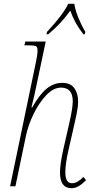

<svg xmlns="http://www.w3.org/2000/svg" viewBox="-20 -978 501 1008"><path d="M295 -73Q295 -114 312 -192L345 -337Q362 -412 362 -446Q362 -518 300 -518Q261 -518 223.5 -479Q186 -440 157 -381Q128 -322 116 -264L61 0H33L169 -654Q177 -692 177 -711Q177 -725 174 -730.5Q171 -736 160.5 -738Q150 -740 124 -740H108L113 -760H220L170 -523Q161 -478 145 -414H149Q188 -483 225.5 -513Q263 -543 307 -543Q350 -543 370 -515.5Q390 -488 390 -446Q390 -417 382.5 -381.5Q375 -346 373 -337L340 -192Q323 -119 323 -73Q323 -16 358 -16Q373 -16 387 -24Q401 -32 418 -49L432 -32Q412 -12 393.5 -1Q375 10 355 10Q295 10 295 -73ZM227 -811Q313 -903 338 -958H370Q375 -925 391.5 -884.5Q408 -844 428 -811L425 -798H418Q373 -854 349 -922Q323 -886 296.5 -857.5Q270 -829 233 -798H224Z"/></svg>

Font: Noto Serif NarrowThin
Style: Italic
Weight: 250
Width: 4
Italic angle: -12°
Designer: Monotype Design Team
Foundry: Monotype Imaging Inc.
Version: Version 1.001